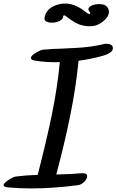

<svg xmlns="http://www.w3.org/2000/svg" viewBox="-51 -1093 652 1075"><path d="M547 -848Q561 -848 571 -842Q581 -836 581 -823Q581 -808 563.5 -797Q546 -786 526 -781Q454 -761 389 -753Q374 -604 342.5 -447.5Q311 -291 264 -116Q358 -118 404 -123Q437 -126 437 -106Q437 -91 420 -74.5Q403 -58 384 -56Q245 -38 122 -38Q55 -38 -9 -44Q-31 -47 -31 -56Q-31 -68 -2.5 -86Q26 -104 40 -105Q98 -112 160 -114Q208 -299 239 -449.5Q270 -600 284 -745Q204 -743 143 -754Q122 -758 122 -768Q122 -781 149.5 -797.5Q177 -814 192 -815Q248 -820 301 -821L356 -824H363Q465 -829 533 -847Q537 -848 547 -848ZM450 -946Q420 -946 390 -957Q374 -963 344 -983Q328 -996 316 -1004Q304 -1012 303 -1001Q302 -985 282.5 -975.5Q263 -966 240 -966Q221 -966 209 -972.5Q197 -979 198 -990Q203 -1032 241 -1054Q279 -1076 324 -1073Q364 -1070 409 -1041Q414 -1037 425.5 -1028Q437 -1019 446 -1015L452 -1014Q454 -1018 454 -1020Q454 -1026 449 -1029Q444 -1036 444 -1041Q444 -1054 462.5 -1062Q481 -1070 504 -1070Q536 -1070 547 -1056Q559 -1043 559 -1027Q559 -1003 534.5 -980.5Q510 -958 484 -950Q469 -946 450 -946Z"/></svg>

Font: Sedgwick Ave
Style: Regular
Weight: 400
Designer: Kevin Burke, Pedro Vergani
Foundry: Google, Inc.
Version: Version 1.000